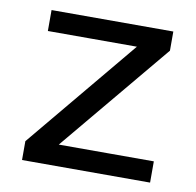

<svg xmlns="http://www.w3.org/2000/svg" viewBox="-63 -567 646 632"><g transform="rotate(10 260.0 -251.5)"><path d="M50 0V-63L385 -466L398 -433H60V-503H467V-439L132 -37L122 -71H478V0Z"/></g></svg>

Font: Muli Medium
Style: Regular
Weight: 500
Designer: Vernon Adams
Foundry: Vernon Adams
Version: Version 2.100; ttfautohint (v1.8.1.43-b0c9)